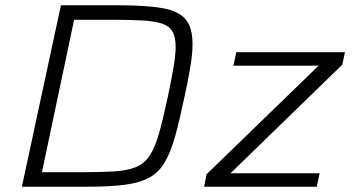

<svg xmlns="http://www.w3.org/2000/svg" viewBox="-20 -708 1335 728"><path d="M63 0 211 -688H428Q535 -688 596.5 -677Q658 -666 684 -634.5Q710 -603 710 -541Q710 -505 702 -456Q694 -407 680 -343Q661 -252 644 -191Q627 -130 604 -91.5Q581 -53 544 -33.5Q507 -14 450 -7Q393 0 306 0ZM139 -55H283Q361 -55 412 -58Q463 -61 495.5 -74.5Q528 -88 548 -118.5Q568 -149 583.5 -204Q599 -259 617 -344Q630 -407 638 -453Q646 -499 646 -530Q646 -568 633.5 -589Q621 -610 593 -619Q565 -628 519 -630.5Q473 -633 406 -633H261ZM754 0 763 -47 1188 -459H865L876 -510H1288L1278 -463L854 -51H1192L1181 0Z"/></svg>

Font: Saira SemiExpanded Light
Style: Italic
Weight: 300
Width: 6
Italic angle: -12°
Designer: Hector Gatti with collaboration of the Omnibus-Type team
Foundry: Omnibus-Type
Version: Version 1.101